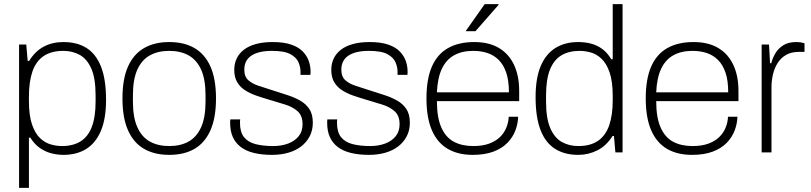

<svg xmlns="http://www.w3.org/2000/svg" viewBox="-20 -743 3956 936"><path d="M73 173V-526H108L115 -446H122Q151 -493 193 -515.5Q235 -538 289 -538Q356 -538 402 -509Q448 -480 472.5 -418Q497 -356 497 -256Q497 -165 472 -105.5Q447 -46 400.5 -17Q354 12 289 12Q259 12 229 4Q199 -4 173 -22.5Q147 -41 128 -72H121V173ZM282 -31Q335 -31 371.5 -53Q408 -75 427 -123Q446 -171 446 -248V-278Q446 -362 425 -409Q404 -456 368.5 -475.5Q333 -495 289 -495Q230 -495 192.5 -469.5Q155 -444 138 -394Q121 -344 121 -272V-252Q121 -179 136.5 -135Q152 -91 176.5 -68.5Q201 -46 229 -38.5Q257 -31 282 -31Z M805 12Q733 12 682 -17.5Q631 -47 604 -108Q577 -169 577 -263Q577 -358 604 -418.5Q631 -479 682 -508.5Q733 -538 805 -538Q878 -538 928.5 -508.5Q979 -479 1006 -418.5Q1033 -358 1033 -263Q1033 -169 1006 -108Q979 -47 928.5 -17.5Q878 12 805 12ZM805 -31Q860 -31 899.5 -53Q939 -75 960.5 -123Q982 -171 982 -248V-278Q982 -356 960.5 -403.5Q939 -451 899.5 -473Q860 -495 805 -495Q750 -495 710.5 -473Q671 -451 649.5 -403.5Q628 -356 628 -278V-248Q628 -171 649.5 -123Q671 -75 710.5 -53Q750 -31 805 -31Z M1306 12Q1256 12 1217.5 2.5Q1179 -7 1153.5 -26.5Q1128 -46 1115 -75Q1102 -104 1102 -143Q1102 -147 1102 -152Q1102 -157 1103 -161H1151Q1150 -155 1150 -151Q1150 -147 1150 -143Q1150 -99 1169.5 -74.5Q1189 -50 1225.5 -40.5Q1262 -31 1311 -31Q1353 -31 1385.5 -43.5Q1418 -56 1436.5 -79.5Q1455 -103 1455 -137Q1455 -179 1431 -200.5Q1407 -222 1369.5 -233.5Q1332 -245 1292 -257Q1261 -266 1230.5 -276.5Q1200 -287 1175.5 -302.5Q1151 -318 1136.5 -342Q1122 -366 1122 -403Q1122 -433 1134 -458Q1146 -483 1169.5 -501Q1193 -519 1228 -528.5Q1263 -538 1309 -538Q1364 -538 1400 -525.5Q1436 -513 1456.5 -491.5Q1477 -470 1485.5 -445Q1494 -420 1494 -394Q1494 -391 1494 -387Q1494 -383 1493 -378H1445V-394Q1445 -415 1435.5 -438.5Q1426 -462 1396.5 -478.5Q1367 -495 1306 -495Q1272 -495 1247 -489Q1222 -483 1205 -471.5Q1188 -460 1179.5 -443Q1171 -426 1171 -403Q1171 -369 1191 -351.5Q1211 -334 1243 -324Q1275 -314 1311 -302Q1345 -291 1379.5 -280Q1414 -269 1442.5 -253Q1471 -237 1488 -211.5Q1505 -186 1505 -145Q1505 -108 1490 -79Q1475 -50 1448.5 -29.5Q1422 -9 1385.5 1.5Q1349 12 1306 12Z M1779 12Q1729 12 1690.5 2.5Q1652 -7 1626.5 -26.5Q1601 -46 1588 -75Q1575 -104 1575 -143Q1575 -147 1575 -152Q1575 -157 1576 -161H1624Q1623 -155 1623 -151Q1623 -147 1623 -143Q1623 -99 1642.5 -74.5Q1662 -50 1698.5 -40.5Q1735 -31 1784 -31Q1826 -31 1858.5 -43.5Q1891 -56 1909.5 -79.5Q1928 -103 1928 -137Q1928 -179 1904 -200.5Q1880 -222 1842.5 -233.5Q1805 -245 1765 -257Q1734 -266 1703.5 -276.5Q1673 -287 1648.5 -302.5Q1624 -318 1609.5 -342Q1595 -366 1595 -403Q1595 -433 1607 -458Q1619 -483 1642.5 -501Q1666 -519 1701 -528.5Q1736 -538 1782 -538Q1837 -538 1873 -525.5Q1909 -513 1929.5 -491.5Q1950 -470 1958.5 -445Q1967 -420 1967 -394Q1967 -391 1967 -387Q1967 -383 1966 -378H1918V-394Q1918 -415 1908.5 -438.5Q1899 -462 1869.5 -478.5Q1840 -495 1779 -495Q1745 -495 1720 -489Q1695 -483 1678 -471.5Q1661 -460 1652.5 -443Q1644 -426 1644 -403Q1644 -369 1664 -351.5Q1684 -334 1716 -324Q1748 -314 1784 -302Q1818 -291 1852.5 -280Q1887 -269 1915.5 -253Q1944 -237 1961 -211.5Q1978 -186 1978 -145Q1978 -108 1963 -79Q1948 -50 1921.5 -29.5Q1895 -9 1858.5 1.5Q1822 12 1779 12Z M2284 12Q2213 12 2162.5 -17.5Q2112 -47 2085.5 -108Q2059 -169 2059 -263Q2059 -358 2085.5 -418.5Q2112 -479 2164 -508.5Q2216 -538 2292 -538Q2364 -538 2412.5 -509Q2461 -480 2486 -426.5Q2511 -373 2511 -300V-250H2110Q2110 -170 2131.5 -121.5Q2153 -73 2192.5 -52Q2232 -31 2287 -31Q2333 -31 2365 -43Q2397 -55 2417.5 -75Q2438 -95 2448.5 -121Q2459 -147 2460 -174H2506Q2505 -140 2492.5 -107Q2480 -74 2454 -47Q2428 -20 2386 -4Q2344 12 2284 12ZM2110 -293H2461Q2461 -350 2448 -388.5Q2435 -427 2411.5 -450.5Q2388 -474 2356.5 -484.5Q2325 -495 2287 -495Q2232 -495 2193.5 -473.5Q2155 -452 2134 -407.5Q2113 -363 2110 -293ZM2250 -591 2343 -723H2410L2411 -720L2298 -591Z M2799 12Q2733 12 2686.5 -17Q2640 -46 2615.5 -108Q2591 -170 2591 -270Q2591 -362 2616 -421Q2641 -480 2687.5 -509Q2734 -538 2799 -538Q2833 -538 2862.5 -530Q2892 -522 2916.5 -504Q2941 -486 2960 -454H2967V-723H3015V0H2980L2973 -80H2966Q2937 -33 2893 -10.5Q2849 12 2799 12ZM2799 -31Q2859 -31 2896 -57Q2933 -83 2950 -132.5Q2967 -182 2967 -254V-274Q2967 -347 2951.5 -391Q2936 -435 2911.5 -457.5Q2887 -480 2859 -487.5Q2831 -495 2806 -495Q2753 -495 2716.5 -473Q2680 -451 2661 -403.5Q2642 -356 2642 -278V-248Q2642 -165 2663 -117.5Q2684 -70 2719.5 -50.5Q2755 -31 2799 -31Z M3353 12Q3282 12 3231.5 -17.5Q3181 -47 3154.5 -108Q3128 -169 3128 -263Q3128 -358 3154.5 -418.5Q3181 -479 3233 -508.5Q3285 -538 3361 -538Q3433 -538 3481.5 -509Q3530 -480 3555 -426.5Q3580 -373 3580 -300V-250H3179Q3179 -170 3200.5 -121.5Q3222 -73 3261.5 -52Q3301 -31 3356 -31Q3402 -31 3434 -43Q3466 -55 3486.5 -75Q3507 -95 3517.5 -121Q3528 -147 3529 -174H3575Q3574 -140 3561.5 -107Q3549 -74 3523 -47Q3497 -20 3455 -4Q3413 12 3353 12ZM3179 -293H3530Q3530 -350 3517 -388.5Q3504 -427 3480.5 -450.5Q3457 -474 3425.5 -484.5Q3394 -495 3356 -495Q3301 -495 3262.5 -473.5Q3224 -452 3203 -407.5Q3182 -363 3179 -293Z M3693 0V-526H3729L3734 -435H3740Q3746 -459 3759.5 -482.5Q3773 -506 3798 -522Q3823 -538 3861 -538Q3875 -538 3886 -536Q3897 -534 3902 -532V-490H3874Q3837 -490 3811.5 -475Q3786 -460 3770.5 -435Q3755 -410 3748 -379.5Q3741 -349 3741 -318V0Z"/></svg>

Font: Archivo Thin
Style: Regular
Weight: 250
Designer: Hector Gatti
Foundry: Omnibus-Type
Version: Version 2.001